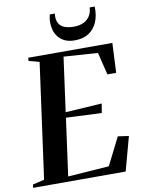

<svg xmlns="http://www.w3.org/2000/svg" viewBox="-120 -1036 821 1106"><g transform="rotate(-10 290.0 -483.5)"><path d="M-18 0 -15.5 -19 52.5 -35 145 -708 82.5 -725 85 -743H576.5L568.5 -569.5H517L485 -700.5L286 -714L242.5 -396.5L455.5 -410L446.5 -356L238.5 -365L192.5 -29.5L433 -46.5L514 -207.5L577.5 -198.5L523.5 0ZM366.5 -795Q332.5 -795 309.2 -806Q286 -817 271.5 -835Q257 -853 250.5 -875.2Q244 -897.5 244 -920.5Q244 -936.5 246 -947.2Q248 -958 250 -967H279.5Q275.5 -933.5 286 -912.8Q296.5 -892 319.2 -882.8Q342 -873.5 375 -873.5Q409.5 -873.5 433.2 -885.5Q457 -897.5 469.8 -918.8Q482.5 -940 483 -967H513Q514.5 -914.5 498 -876Q481.5 -837.5 448.5 -816.2Q415.5 -795 366.5 -795Z"/></g></svg>

Font: Merriweather 144pt SemiBold
Style: Italic
Weight: 600
Italic angle: -7.8°
Version: Version 2.101